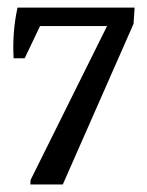

<svg xmlns="http://www.w3.org/2000/svg" viewBox="-20 -489 391 509"><path d="M60.5 0 61 -11.7 288.1 -468.8H336.9L334 -425.8L146.5 0ZM16.1 -334.5Q12.2 -403.3 26.4 -468.8L93.8 -436L45.4 -334.5ZM28.3 -419.9 26.4 -468.8H336.9L306.6 -419.9Z"/></svg>

Font: Markazi Text
Style: Regular
Weight: 400
Designer: Borna Izadpanah (Arabic designer), Fiona Ross (Arabic design director) and Florian Runge (Latin designer)
Foundry: Borna Izadpanah and Florian Runge
Version: Version 1.000